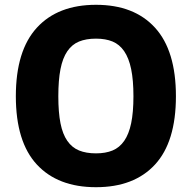

<svg xmlns="http://www.w3.org/2000/svg" viewBox="-20 -770 799 800"><path d="M380 10Q221 10 133.5 -84.5Q46 -179 46 -369Q46 -559 133.5 -654.5Q221 -750 380 -750Q539 -750 626 -654.5Q713 -559 713 -369Q713 -179 626 -84.5Q539 10 380 10ZM380 -131Q420 -131 449 -143Q478 -155 497.5 -183Q517 -211 526.5 -256.5Q536 -302 536 -369Q536 -436 526.5 -482Q517 -528 497.5 -556.5Q478 -585 449 -597Q420 -609 380 -609Q339 -609 309.5 -597Q280 -585 260.5 -556.5Q241 -528 232 -482Q223 -436 223 -369Q223 -302 232 -256.5Q241 -211 260.5 -183Q280 -155 309.5 -143Q339 -131 380 -131Z"/></svg>

Font: Encode Sans Wide
Style: Bold
Weight: 700
Designer: Pablo Impallari, Andres Torresi
Foundry: Pablo Impallari, Andres Torresi
Version: Version 1.000; ttfautohint (v1.00) -l 8 -r 50 -G 200 -x 14 -